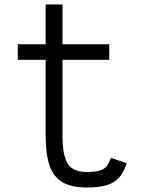

<svg xmlns="http://www.w3.org/2000/svg" viewBox="-20 -820 640 854"><path d="M365 14Q298 14 258 -9.5Q218 -33 200.5 -83.5Q183 -134 183 -216V-554H59V-623H183V-800H258V-623H466V-554H258V-216Q258 -128 281.5 -91.5Q305 -55 365 -55Q401 -55 421.5 -60.5Q442 -66 453.5 -79.5Q465 -93 473 -118L544 -94Q530 -53 509 -29.5Q488 -6 453.5 4Q419 14 365 14Z"/></svg>

Font: Victor Mono
Style: Regular
Weight: 400
Monospace: yes
Designer: Rune Bjørnerås
Version: Version 1.561;gftools[0.9.30]